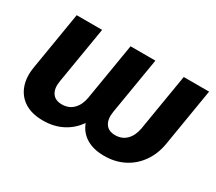

<svg xmlns="http://www.w3.org/2000/svg" viewBox="-103 -728 1065 945"><g transform="rotate(30 429.5 -256.0)"><path d="M210.9 9.8Q148.9 9.8 107.9 -15.6Q66.9 -41 49.6 -87.2Q32.2 -133.3 42.5 -194.8L96.7 -522.5H241.2L187.5 -199.2Q180.2 -156.2 197 -130.9Q213.9 -105.5 252.4 -105.5Q291.5 -105.5 316.7 -130.9Q341.8 -156.2 349.1 -199.2L402.8 -522.5H543.9L490.2 -199.2Q483.4 -156.2 500.2 -130.9Q517.1 -105.5 555.2 -105.5Q594.2 -105.5 619.1 -130.9Q644 -156.2 651.4 -199.2L705.1 -522.5H849.1L794.9 -194.8Q784.7 -133.3 752.4 -87.2Q720.2 -41 670.7 -15.6Q621.1 9.8 559.1 9.8Q498 9.8 457.5 -14.9Q417 -39.6 400.1 -85.4Q383.3 -131.3 392.6 -194.8H443.4Q432.1 -131.3 400.4 -85.4Q368.7 -39.6 320.6 -14.9Q272.5 9.8 210.9 9.8Z"/></g></svg>

Font: Inter 28pt
Style: Bold Italic
Weight: 700
Italic angle: -9.3988°
Designer: Rasmus Andersson
Foundry: rsms
Version: Version 4.001;git-66647c0bb